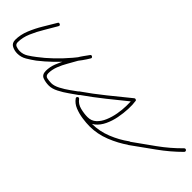

<svg xmlns="http://www.w3.org/2000/svg" viewBox="36 -658 1053 1053"><g transform="rotate(45 562.0 -131.5)"><path d="M143 -270Q151 -266 146 -257Q128 -225 105.5 -188Q83 -151 66.5 -112.5Q50 -74 50 -37Q50 -20 64.5 -15Q79 -10 92 -10Q118 -10 140 -24Q162 -38 181 -53Q216 -79 253.5 -115Q291 -151 324 -190Q357 -229 380 -267Q385 -275 393 -269Q401 -264 396 -257Q385 -242 374.5 -227.5Q364 -213 355 -197Q355 -197 355 -197Q355 -197 355 -197Q355 -197 355 -197Q355 -197 355 -197Q342 -173 326.5 -146.5Q311 -120 300 -91.5Q289 -63 289 -35Q289 -15 306 -11.5Q323 -8 339 -8Q360 -8 387 -22Q414 -36 439.5 -54.5Q465 -73 482 -85Q489 -90 495 -82Q500 -75 492 -69Q473 -56 446.5 -37Q420 -18 391.5 -3.5Q363 11 339 11Q314 11 292 3Q270 -5 270 -35Q270 -65 281.5 -94.5Q293 -124 309 -152.5Q325 -181 339 -207Q339 -207 339 -207Q339 -207 339 -207Q339 -207 339 -207Q339 -207 339 -207Q348 -223 359 -238Q370 -253 380 -267Q386 -275 393 -270Q401 -265 396 -257Q373 -218 339 -178Q305 -138 267 -101.5Q229 -65 193 -37Q171 -21 146 -6Q121 9 92 9Q70 9 50.5 -1Q31 -11 31 -37Q31 -76 47.5 -116.5Q64 -157 87 -195Q110 -233 130 -267Q134 -275 143 -270Z M480 -85Q542 -128 601.5 -176Q661 -224 720 -272Q724 -275 729 -273Q735 -271 735 -266Q739 -241 737.5 -206.5Q736 -172 729 -135.5Q722 -99 707 -67.5Q692 -36 668.5 -17Q645 2 611 2Q580 2 546 -7.5Q512 -17 493 -44Q488 -51 496 -57Q503 -62 509 -54Q523 -35 549 -25Q575 -15 604.5 -11.5Q634 -8 655 -8Q712 -8 767 -30Q822 -52 867 -85Q875 -90 881 -83Q886 -75 879 -69Q831 -35 773 -12Q715 11 655 11Q630 11 598 6.5Q566 2 537.5 -9.5Q509 -21 493 -44Q488 -51 496 -57Q503 -62 509 -54Q525 -32 555 -24.5Q585 -17 611 -17Q641 -17 661 -35.5Q681 -54 693.5 -83.5Q706 -113 712 -146.5Q718 -180 718.5 -211Q719 -242 717 -263Q716 -268 726 -264Q736 -260 732 -257Q673 -209 613 -161Q553 -113 490 -69Q483 -64 477 -72Q472 -79 480 -85Z M867 -83Q929 -127 991.5 -172Q1054 -217 1107 -271Q1114 -277 1121 -271Q1127 -264 1121 -257Q1067 -203 1003.5 -157.5Q940 -112 879 -68Q871 -62 865 -70Q860 -78 867 -83Z"/></g></svg>

Font: FRB American Cursive Guidelines Extralight
Style: Italic
Weight: 200
Italic angle: -25°
Version: Version 2.0;Modular Font Editor K font №1